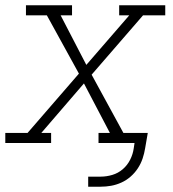

<svg xmlns="http://www.w3.org/2000/svg" viewBox="-35 -540 655 725"><path d="M298 165V127H345Q367 127 389 120.5Q411 114 428.5 99Q446 84 456.5 63Q467 42 470 20L473 0H337V-38H380L282 -225L121 -38H158V0H-15V-38H69L263 -262L142 -482H63V-520H237V-482H194L291 -295L453 -482H415V-520H589V-482H505L311 -258L431 -38H523L513 20Q510 39 503.5 58.5Q497 78 485.5 95.5Q474 113 458 127Q442 141 423 149.5Q404 158 384.5 161.5Q365 165 345 165Z"/></svg>

Font: Iosevka Etoile XLtObl
Style: Regular
Weight: 200
Italic angle: -9°
Designer: Belleve Invis
Foundry: Belleve Invis
Version: Version 15.5.2; ttfautohint (v1.8.4)